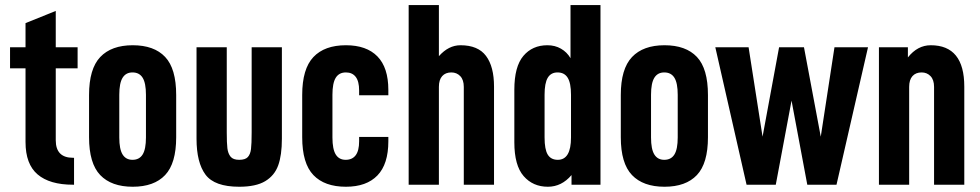

<svg xmlns="http://www.w3.org/2000/svg" viewBox="-20 -710 3767 738"><path d="M194.3 -447.3V-170.9Q194.3 -103.5 260.7 -103.5H264.6V0H260.7Q170.9 0 124.5 -39.6Q78.1 -79.1 78.1 -164.1V-447.3H18.6V-528.3H78.1V-621.1L194.3 -668V-528.3H278.3V-447.3Z M322.3 -182.6V-344.7Q322.3 -445.3 365.2 -490.7Q408.2 -536.1 490.2 -536.1Q572.3 -536.1 614.7 -491.2Q657.2 -446.3 657.2 -344.7V-182.6Q657.2 -82 614.7 -37.1Q572.3 7.8 490.2 7.8Q408.2 7.8 365.2 -37.1Q322.3 -82 322.3 -182.6ZM541 -181.6V-345.7Q541 -390.6 528.3 -411.1Q515.6 -431.6 489.3 -431.6Q463.9 -431.6 451.2 -411.1Q438.5 -390.6 438.5 -345.7V-181.6Q438.5 -136.7 451.2 -116.2Q463.9 -95.7 489.3 -95.7Q515.6 -95.7 528.3 -116.2Q541 -136.7 541 -181.6Z M735.4 -176.8V-528.3H851.6V-201.2Q851.6 -160.2 854 -140.1Q856.4 -120.1 866.2 -107.9Q876 -95.7 899.4 -95.7Q922.9 -95.7 932.6 -106.4Q942.4 -117.2 944.8 -137.2Q947.3 -157.2 947.3 -201.2V-528.3H1063.5V-176.8Q1063.5 -113.3 1049.3 -74.2Q1035.2 -35.2 999.5 -13.7Q963.9 7.8 899.4 7.8Q804.7 7.8 770 -38.6Q735.4 -85 735.4 -176.8Z M1141.6 -182.6V-344.7Q1141.6 -445.3 1184.6 -490.7Q1227.5 -536.1 1309.6 -536.1Q1388.7 -536.1 1430.7 -493.2Q1472.7 -450.2 1472.7 -364.3V-343.8H1360.4V-362.3Q1360.4 -397.5 1347.2 -414.6Q1334 -431.6 1309.6 -431.6Q1283.2 -431.6 1270.5 -411.1Q1257.8 -390.6 1257.8 -345.7V-181.6Q1257.8 -136.7 1270.5 -116.2Q1283.2 -95.7 1308.6 -95.7Q1334 -95.7 1347.2 -113.3Q1360.4 -130.9 1360.4 -167V-183.6H1472.7V-167Q1472.7 -79.1 1430.7 -35.6Q1388.7 7.8 1309.6 7.8Q1227.5 7.8 1184.6 -37.1Q1141.6 -82 1141.6 -182.6Z M1550.8 -690.4H1667V-494.1Q1704.1 -536.1 1750 -536.1Q1817.4 -536.1 1848.1 -495.1Q1878.9 -454.1 1878.9 -377V0H1762.7V-376Q1762.7 -403.3 1749 -417.5Q1735.4 -431.6 1714.8 -431.6Q1692.4 -431.6 1679.7 -417.5Q1667 -403.3 1667 -376V0H1550.8Z M1957 -163.1V-365.2Q1957 -454.1 1991.7 -495.1Q2026.4 -536.1 2084 -536.1Q2113.3 -536.1 2136.2 -522.9Q2159.2 -509.8 2172.9 -486.3V-690.4H2288.1V0H2176.8V-37.1Q2138.7 7.8 2085.9 7.8Q2028.3 7.8 1992.7 -33.2Q1957 -74.2 1957 -163.1ZM2174.8 -181.6V-345.7Q2174.8 -390.6 2162.1 -411.1Q2149.4 -431.6 2123 -431.6Q2097.7 -431.6 2085.4 -411.1Q2073.2 -390.6 2073.2 -345.7V-181.6Q2073.2 -135.7 2085.4 -115.7Q2097.7 -95.7 2124 -95.7Q2174.8 -95.7 2174.8 -181.6Z M2366.2 -182.6V-344.7Q2366.2 -445.3 2409.2 -490.7Q2452.1 -536.1 2534.2 -536.1Q2616.2 -536.1 2658.7 -491.2Q2701.2 -446.3 2701.2 -344.7V-182.6Q2701.2 -82 2658.7 -37.1Q2616.2 7.8 2534.2 7.8Q2452.1 7.8 2409.2 -37.1Q2366.2 -82 2366.2 -182.6ZM2585 -181.6V-345.7Q2585 -390.6 2572.3 -411.1Q2559.6 -431.6 2533.2 -431.6Q2507.8 -431.6 2495.1 -411.1Q2482.4 -390.6 2482.4 -345.7V-181.6Q2482.4 -136.7 2495.1 -116.2Q2507.8 -95.7 2533.2 -95.7Q2559.6 -95.7 2572.3 -116.2Q2585 -136.7 2585 -181.6Z M2729.5 -528.3H2857.4L2911.1 -184.6L2974.6 -528.3H3070.3L3134.8 -184.6L3187.5 -528.3H3316.4L3195.3 0H3083L3022.5 -323.2L2961.9 0H2849.6Z M3358.4 -528.3H3469.7V-489.3Q3506.8 -536.1 3557.6 -536.1Q3686.5 -536.1 3686.5 -377V0H3570.3V-376Q3570.3 -403.3 3556.6 -417.5Q3543 -431.6 3522.5 -431.6Q3500 -431.6 3487.3 -417.5Q3474.6 -403.3 3474.6 -376V0H3358.4Z"/></svg>

Font: Altinn-DIN Condensed
Style: DINCondensed-Bold
Weight: 700
Width: 3
Designer: Charles Nix
Foundry: Altinn
Version: Version 2.00